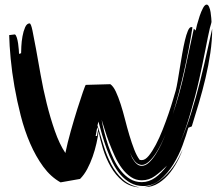

<svg xmlns="http://www.w3.org/2000/svg" viewBox="-20 -760 965 837"><path d="M405 -213Q418 -170 431.5 -126Q445 -82 464.5 -44.5Q484 -7 513.5 20.5Q543 48 588 57Q545 54 514.5 29Q484 4 463 -32.5Q442 -69 429 -111Q416 -153 410 -188Q407 -164 400.5 -135Q394 -106 384 -77.5Q374 -49 360.5 -23.5Q347 2 329 20L244 35Q201 11 168.5 -33.5Q136 -78 111.5 -134.5Q87 -191 70.5 -255.5Q54 -320 43 -383Q32 -446 26.5 -504.5Q21 -563 20 -607L45 -610Q50 -607 53.5 -595.5Q57 -584 59 -570Q61 -556 62 -543Q63 -530 63 -525L72 -528Q72 -536 73 -557.5Q74 -579 78 -601.5Q82 -624 89.5 -641Q97 -658 109 -658Q115 -658 121.5 -627Q128 -596 137 -546.5Q146 -497 157 -434.5Q168 -372 183.5 -309.5Q199 -247 219 -189.5Q239 -132 265 -93Q274 -137 288.5 -188.5Q303 -240 317 -284.5Q331 -329 341.5 -359Q352 -389 354 -390L461 -393Q474 -384 485 -360.5Q496 -337 506 -306Q516 -275 525 -239.5Q534 -204 544 -170.5Q554 -137 565 -108.5Q576 -80 589 -63L598 -62Q613 -62 628.5 -81Q644 -100 659.5 -129.5Q675 -159 689 -194.5Q703 -230 714.5 -263.5Q726 -297 734 -324.5Q742 -352 746 -365Q750 -380 754.5 -406.5Q759 -433 764 -464Q769 -495 774.5 -526.5Q780 -558 786 -583.5Q792 -609 799 -625.5Q806 -642 814 -642L819 -641Q789 -448 733 -261Q764 -353 784.5 -447Q805 -541 825 -635L833 -627Q834 -634 839 -652.5Q844 -671 850.5 -690.5Q857 -710 865 -725Q873 -740 881 -740Q887 -740 891.5 -730Q896 -720 898 -707Q900 -694 901 -681.5Q902 -669 902 -665Q902 -662 899 -652Q896 -642 895 -638Q887 -604 875.5 -544Q864 -484 848 -412.5Q832 -341 810 -267Q790 -196 764 -136Q791 -196 813 -266Q836 -340 853.5 -410.5Q871 -481 884 -541Q897 -601 905 -635Q905 -584 897 -529.5Q889 -475 876 -420Q863 -365 847 -311Q831 -257 816 -209L801 -203Q792 -171 776 -127Q760 -83 735.5 -43.5Q711 -4 678.5 23.5Q646 51 605 51Q574 51 549.5 37.5Q525 24 505.5 1.5Q486 -21 471.5 -50Q457 -79 445.5 -110Q434 -141 425 -172.5Q416 -204 409 -230Q407 -223 405 -213ZM598 34Q629 34 656.5 14.5Q684 -5 708 -38Q682 -12 656 7Q630 26 598 26Q572 26 550.5 11.5Q529 -3 511.5 -26.5Q494 -50 480.5 -79.5Q467 -109 456 -138Q445 -167 437 -193.5Q429 -220 423 -238Q427 -214 434.5 -184.5Q442 -155 452 -125Q462 -95 475.5 -66.5Q489 -38 507 -15.5Q525 7 547.5 20.5Q570 34 598 34ZM609 56Q643 50 671 30.5Q699 11 721.5 -16Q744 -43 760 -75Q769 -92 777 -109Q770 -91 761 -72Q745 -38 723 -9.5Q701 19 672.5 37.5Q644 56 609 56ZM588 -43Q576 -46 564 -62Q553 -78 547 -95Q550 -86 554 -76Q559 -66 565.5 -57Q572 -48 580 -42.5Q588 -37 598 -37Q614 -37 629.5 -51.5Q645 -66 658.5 -87Q672 -108 683 -131.5Q694 -155 702 -174Q694 -156 682.5 -132.5Q671 -109 657.5 -89Q644 -69 628.5 -55Q613 -41 598 -41Q594 -41 588 -43ZM403 -167Q404 -174 405 -180.5Q406 -187 408 -194L404 -206Q402 -196 400.5 -186.5Q399 -177 397 -167ZM781 -119Q779 -114 777 -109Q779 -115 781 -119ZM785 -128Q783 -123 781 -119Q783 -124 785 -128ZM788 -135Q786 -132 785 -128Q786 -132 788 -135Z"/></svg>

Font: Finger Paint
Style: Regular
Weight: 400
Designer: Ralph du Carrois
Foundry: Ralph du Carrois
Version: Version 1.002